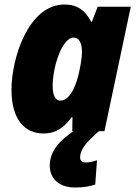

<svg xmlns="http://www.w3.org/2000/svg" viewBox="-20 -583 603 853"><path d="M173 10C233 10 267 -20 298 -62H302L301 0H306C247 40 201 87 201 153C201 208 240 250 313 250C349 250 375 246 403 237L411 129C392 135 376 139 359 139C345 139 336 130 336 117C336 77 369 45 419 0H444L561 -553H414L388 -486H385C360 -536 323 -563 267 -563C105 -563 31 -322 31 -185C31 -48 93 10 173 10ZM249 -136C226 -136 214 -159 214 -201C214 -287 256 -416 307 -416C332 -416 344 -392 344 -352C344 -332 341 -310 334 -275C322 -209 292 -136 249 -136Z"/></svg>

Font: Noto Sans SemiCondensed Black
Style: Italic
Weight: 900
Width: 4
Italic angle: -12°
Designer: Monotype Design Team
Foundry: Monotype Imaging Inc.
Version: Version 2.013